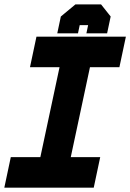

<svg xmlns="http://www.w3.org/2000/svg" viewBox="-37 -870 604 890"><path d="M-17 0 13 -141.5H150L239 -558.5H102L132 -700H546.5L516.5 -558.5H380L291 -141.5H427.5L397.5 0ZM61 -71H350H205.5L324.5 -629.5H469H180H324.5L205.5 -71H61ZM431.5 -849.5 476 -793.5 459.5 -715.5H363.5L371.5 -753.5H332.5L324.5 -715.5H228.5L245 -793.5L312.5 -849.5ZM396.5 -805.5H328.5L287.5 -769.5L285 -756.5L287.5 -769.5L328.5 -805.5H396.5L421.5 -769.5L419 -756.5L421.5 -769.5Z"/></svg>

Font: Tourney Black
Style: Italic
Weight: 900
Italic angle: -12°
Version: Version 1.015